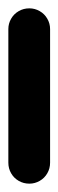

<svg xmlns="http://www.w3.org/2000/svg" viewBox="-20 -440 140 460"><path d="M0 -50.3H100V-370.3H0ZM50.3 -100Q36.3 -100 24.8 -93.3Q13.3 -86.7 6.7 -75.2Q0 -63.7 0 -50.3Q0 -36.3 6.7 -24.8Q13.3 -13.3 24.8 -6.7Q36.3 0 50.3 0Q63.7 0 75.2 -6.7Q86.7 -13.3 93.3 -24.8Q100 -36.3 100 -50.3Q100 -63.7 93.3 -75.2Q86.7 -86.7 75.2 -93.3Q63.7 -100 50.3 -100ZM50.3 -420Q36.3 -420 24.8 -413.3Q13.3 -406.7 6.7 -395.2Q0 -383.7 0 -370.3Q0 -356.3 6.7 -344.8Q13.3 -333.3 24.8 -326.7Q36.3 -320 50.3 -320Q63.7 -320 75.2 -326.7Q86.7 -333.3 93.3 -344.8Q100 -356.3 100 -370.3Q100 -383.7 93.3 -395.2Q86.7 -406.7 75.2 -413.3Q63.7 -420 50.3 -420Z"/></svg>

Font: Wavefont Thin
Style: Regular
Weight: 100
Monospace: yes
Version: Version 3.005;gftools[0.9.33]